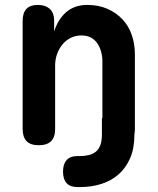

<svg xmlns="http://www.w3.org/2000/svg" viewBox="-20 -580 640 780"><path d="M236 117Q236 87 250.5 70.5Q265 54 295 54H305Q324 54 340.5 50Q357 46 369 36.5Q381 27 387.5 10Q394 -7 394 -33V-100H396V-331Q396 -350 391 -369Q386 -388 376 -403Q366 -418 350 -427Q334 -436 311 -436Q287 -436 267 -426Q247 -416 233 -398.5Q219 -381 211.5 -359.5Q204 -338 204 -315V-56Q204 -23 187.5 -6.5Q171 10 137.5 10Q104 10 88 -6.5Q72 -23 72 -56V-495Q72 -528 87.5 -544Q103 -560 133.5 -560Q164 -560 182 -544Q200 -528 200 -495V-452Q216 -503 250 -531.5Q284 -560 334 -560Q380 -560 415.5 -544.5Q451 -529 476.5 -502.5Q502 -476 515 -439Q528 -402 528 -359V-56Q528 -44 526 -34V-32Q526 23 508.5 63Q491 103 461 129Q431 155 391 167.5Q351 180 305 180H295Q265 180 250.5 164Q236 148 236 117Z"/></svg>

Font: Maple Mono Normal NL
Style: Bold
Weight: 700
Monospace: yes
Designer: subframe7536
Version: Version 7.000